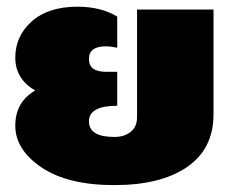

<svg xmlns="http://www.w3.org/2000/svg" viewBox="-20 -528 686 565"><path d="M25 -158.3Q25 -227.5 83.3 -261.7Q25 -295.8 25 -358.3Q25 -421.7 73.3 -465Q121.7 -508.3 208.3 -508.3Q276.7 -508.3 325 -479.2V-387.5Q305.8 -391.7 291.7 -391.7Q241.7 -391.7 241.7 -354.2Q241.7 -316.7 291.7 -316.7H325V-300V-233.3V-216.7Q241.7 -216.7 241.7 -170.8Q241.7 -125 316.7 -125Q345.8 -125 364.6 -140Q383.3 -155 383.3 -183.3V-500H608.3V-191.7Q608.3 -90 530.8 -36.7Q453.3 16.7 316.7 16.7Q179.2 16.7 102.1 -35.4Q25 -87.5 25 -158.3Z"/></svg>

Font: BoonTook
Style: Regular
Weight: 400
Designer: Sungsit Sawaiwan
Foundry: FontUni
Version: Version 3.0